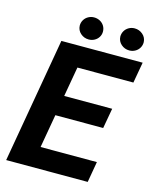

<svg xmlns="http://www.w3.org/2000/svg" viewBox="-128 -969 853 1055"><g transform="rotate(15 298.0 -441.0)"><path d="M274.9 -882.3Q292.5 -882.3 307.9 -874.3Q323.2 -866.2 332.3 -851.6Q341.3 -836.9 341.3 -818.8Q341.3 -801.8 332.5 -787.6Q323.7 -773.4 308.8 -765.4Q293.9 -757.3 276.4 -757.3Q249.5 -757.3 230 -774.7Q210.4 -792 209.5 -818.4Q209.5 -836.4 218.3 -851.1Q227.1 -865.7 242.2 -874Q257.3 -882.3 274.9 -882.3ZM505.4 -881.8Q532.2 -881.8 552 -864.5Q571.8 -847.2 572.8 -820.8Q572.8 -802.7 564 -788.1Q555.2 -773.4 540 -765.1Q524.9 -756.8 507.3 -756.8Q480.5 -756.8 460.9 -774.2Q441.4 -791.5 440.4 -817.9Q440.4 -835.4 449 -850.1Q457.5 -864.7 472.7 -873.3Q487.8 -881.8 505.4 -881.8ZM10.3 0 133.8 -710.9H596.2L575.2 -592.3H256.8L227.1 -422.9H500L479.5 -308.1H207.5L174.3 -118.2H494.6L474.1 0Z"/></g></svg>

Font: Mardoto
Style: Bold Italic
Weight: 700
Italic angle: -12°
Designer: Christian Robertson, Vahan Hovhannisyan
Foundry: Google
Version: Version 1.000